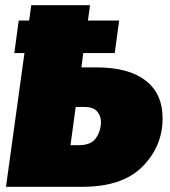

<svg xmlns="http://www.w3.org/2000/svg" viewBox="-20 -718 653 738"><path d="M351 -459Q474 -459 539.5 -408.5Q605 -358 605 -263Q605 -156 528 -78Q451 0 297 0H3L74 -514H35L52 -639H92L100 -698H326L318 -639H438L421 -514H300L293 -459ZM284 -160Q330 -160 349 -187.5Q368 -215 368 -250Q368 -273 353 -290Q338 -307 304 -307H271L251 -160Z"/></svg>

Font: Fira Sans Ultra
Style: Italic
Weight: 950
Italic angle: -8°
Designer: Carrois Corporate & Edenspiekermann AG
Foundry: Carrois Corporate GbR & Edenspiekermann AG
Version: Version 4.203;PS 004.203;hotconv 1.0.88;makeotf.lib2.5.64775